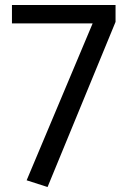

<svg xmlns="http://www.w3.org/2000/svg" viewBox="-20 -741 517 771"><path d="M444 -721H28V-647H352L87 -17L171 10L444 -653Z"/></svg>

Font: Glow Sans SC Normal Book
Style: Regular
Weight: 500
Designer: Ryoko NISHIZUKA (kana, bopomofo & ideographs); Paul D. Hunt (Latin, Greek & Cyrillic); Sandoll Communications, Soo-young
Version: Version 0.93